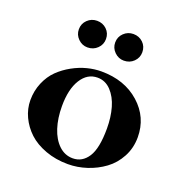

<svg xmlns="http://www.w3.org/2000/svg" viewBox="-125 -806 883 919"><g transform="rotate(20 316.5 -346.5)"><path d="M147 -625Q147 -653.8 167.2 -673.3Q187.5 -692.9 215.8 -692.9Q245.1 -692.9 265.1 -673.6Q285.2 -654.3 285.2 -625Q285.2 -596.7 264.9 -576.9Q244.6 -557.1 214.8 -557.1Q187.5 -557.1 167.2 -577.1Q147 -597.2 147 -625ZM332 -625Q332 -653.8 352.3 -673.3Q372.6 -692.9 400.9 -692.9Q430.2 -692.9 450.2 -673.6Q470.2 -654.3 470.2 -625Q470.2 -596.7 450 -576.9Q429.7 -557.1 399.9 -557.1Q372.6 -557.1 352.3 -577.1Q332 -597.2 332 -625ZM317.9 -472.2Q436.5 -472.2 512.7 -404.3Q588.9 -336.4 588.9 -234.9Q588.9 -180.2 564.5 -134.5Q540 -88.9 500.7 -60.1Q461.4 -31.2 413.8 -15.6Q366.2 0 317.9 0Q255.9 0 203.4 -19.3Q150.9 -38.6 116.9 -70.3Q83 -102.1 64 -142.8Q44.9 -183.6 44.9 -227.1Q44.9 -274.9 62.5 -316.4Q80.1 -357.9 108.6 -385.7Q137.2 -413.6 173.6 -433.6Q210 -453.6 246.6 -462.9Q283.2 -472.2 317.9 -472.2ZM311 -438Q259.3 -438 228 -387.9Q196.8 -337.9 196.8 -252Q196.8 -190.4 212.6 -141.4Q228.5 -92.3 259 -63.2Q289.6 -34.2 330.1 -34.2Q378.4 -34.2 407.2 -78.6Q436 -123 436 -224.1Q436 -281.7 422.4 -329.3Q408.7 -377 379.9 -407.5Q351.1 -438 311 -438Z"/></g></svg>

Font: Laureen pro
Style: Bold
Weight: 700
Designer: Ahmed zaza
Foundry: zazatype
Version: Version 1.000